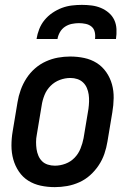

<svg xmlns="http://www.w3.org/2000/svg" viewBox="-20 -760 540 788"><path d="M205 8Q175 8 147 2Q119 -4 96 -18.5Q73 -33 57.5 -56Q42 -79 34.5 -106Q27 -133 27 -162.5Q27 -192 32 -221L52 -341Q56 -366 65 -391Q74 -416 88.5 -438.5Q103 -461 123.5 -479Q144 -497 168.5 -508Q193 -519 218 -523.5Q243 -528 268 -528Q298 -528 326 -522Q354 -516 377 -501.5Q400 -487 416 -464Q432 -441 439.5 -414Q447 -387 446.5 -357.5Q446 -328 441 -299L421 -179Q417 -154 408.5 -129Q400 -104 385 -81.5Q370 -59 350 -41Q330 -23 305.5 -12Q281 -1 255.5 3.5Q230 8 205 8ZM205 -80Q227 -80 248.5 -88Q270 -96 286 -112.5Q302 -129 310.5 -150.5Q319 -172 323 -193L343 -313Q345 -328 345.5 -343Q346 -358 344 -372Q342 -386 336.5 -399Q331 -412 321 -421.5Q311 -431 297.5 -435.5Q284 -440 269 -440Q247 -440 225.5 -432Q204 -424 187.5 -407.5Q171 -391 162.5 -369.5Q154 -348 151 -327L131 -207Q128 -192 128 -177Q128 -162 130 -148Q132 -134 137.5 -121Q143 -108 152.5 -98.5Q162 -89 176 -84.5Q190 -80 205 -80ZM130 -600Q133 -620 141 -640.5Q149 -661 163 -678Q177 -695 195.5 -707.5Q214 -720 234 -727.5Q254 -735 275 -737.5Q296 -740 316 -740Q336 -740 356 -737.5Q376 -735 394 -727.5Q412 -720 426.5 -707.5Q441 -695 449 -678Q457 -661 458 -640.5Q459 -620 456 -600H370Q372 -614 369 -628Q366 -642 356 -650.5Q346 -659 332 -662Q318 -665 304 -665Q290 -665 275 -662Q260 -659 247 -650.5Q234 -642 226 -628Q218 -614 216 -600Z"/></svg>

Font: Iosevka Semibold Oblique
Style: Regular
Weight: 600
Italic angle: -9°
Monospace: yes
Designer: Belleve Invis
Foundry: Belleve Invis
Version: Version 32.5.0; ttfautohint (v1.8.4)